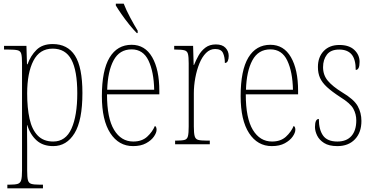

<svg xmlns="http://www.w3.org/2000/svg" viewBox="-20 -786 2032 1046"><path d="M20 240V220H33Q63 220 77 215.5Q91 211 95.5 195Q100 179 100 143V-441Q100 -476 96 -492Q92 -508 76.5 -512Q61 -516 26 -516H2V-536H124L127 -436H130Q147 -483 179 -514.5Q211 -546 267 -546Q348 -546 388.5 -483Q429 -420 429 -279Q429 -130 386 -60Q343 10 270 10Q214 10 179.5 -21Q145 -52 128 -105H127Q127 -88 127.5 -58Q128 -28 128 14V143Q128 179 132 195Q136 211 150 215.5Q164 220 194 220H214V240ZM270 -15Q338 -15 369.5 -85.5Q401 -156 401 -278Q401 -401 369 -461Q337 -521 267 -521Q196 -521 162 -455Q128 -389 128 -277Q128 -198 141 -139Q154 -80 185.5 -47.5Q217 -15 270 -15Z M705 10Q627 10 581 -60.5Q535 -131 535 -262Q535 -403 577 -472.5Q619 -542 697 -542Q770 -542 809 -474.5Q848 -407 848 -291V-272H563Q563 -142 601.5 -78.5Q640 -15 706 -15Q753 -15 781.5 -41Q810 -67 824 -100Q833 -95 833 -79Q833 -63 818.5 -42Q804 -21 775.5 -5.5Q747 10 705 10ZM820 -297Q818 -395 789 -456Q760 -517 697 -517Q631 -517 599 -457.5Q567 -398 564 -297ZM725 -606Q707 -624 684 -652.5Q661 -681 641 -710Q621 -739 611 -756V-766H654Q667 -732 689.5 -690Q712 -648 730 -619V-606Z M934 0V-20H941Q972 -20 986 -24Q1000 -28 1004 -44.5Q1008 -61 1008 -97V-441Q1008 -476 1004 -492Q1000 -508 984.5 -512Q969 -516 936 -516H929V-536H1032L1035 -432H1037Q1047 -457 1061.5 -483Q1076 -509 1099 -526.5Q1122 -544 1156 -544Q1191 -544 1208.5 -525.5Q1226 -507 1226 -481Q1226 -465 1221 -454Q1216 -443 1205 -443Q1205 -475 1195 -497Q1185 -519 1152 -519Q1124 -519 1102.5 -497.5Q1081 -476 1066.5 -440.5Q1052 -405 1044 -362Q1036 -319 1036 -277V-97Q1036 -61 1040.5 -44.5Q1045 -28 1059.5 -24Q1074 -20 1105 -20H1123V0Z M1461 10Q1383 10 1337 -60.5Q1291 -131 1291 -262Q1291 -403 1333 -472.5Q1375 -542 1453 -542Q1526 -542 1565 -474.5Q1604 -407 1604 -291V-272H1319Q1319 -142 1357.5 -78.5Q1396 -15 1462 -15Q1509 -15 1537.5 -41Q1566 -67 1580 -100Q1589 -95 1589 -79Q1589 -63 1574.5 -42Q1560 -21 1531.5 -5.5Q1503 10 1461 10ZM1576 -297Q1574 -395 1545 -456Q1516 -517 1453 -517Q1387 -517 1355 -457.5Q1323 -398 1320 -297Z M1818 10Q1772 10 1745.5 -7Q1719 -24 1707.5 -48Q1696 -72 1696 -94Q1696 -138 1717 -138Q1717 -80 1740 -47.5Q1763 -15 1818 -15Q1868 -15 1894.5 -45Q1921 -75 1921 -130Q1921 -164 1905 -193.5Q1889 -223 1834 -257Q1788 -287 1761.5 -311.5Q1735 -336 1723.5 -361.5Q1712 -387 1712 -421Q1712 -475 1743.5 -508Q1775 -541 1829 -541Q1882 -541 1910.5 -514Q1939 -487 1939 -449Q1939 -405 1918 -405Q1918 -463 1895.5 -489.5Q1873 -516 1828 -516Q1782 -516 1761 -488.5Q1740 -461 1740 -420Q1740 -377 1766 -346Q1792 -315 1844 -283Q1908 -245 1928.5 -208.5Q1949 -172 1949 -127Q1949 -64 1913.5 -27Q1878 10 1818 10Z"/></svg>

Font: Noto Serif Armenian Condensed Thin
Style: Regular
Weight: 100
Width: 3
Designer: Monotype Design Team
Foundry: Monotype Imaging Inc.
Version: Version 2.008; ttfautohint (v1.8.4.7-5d5b)